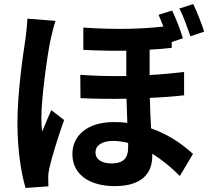

<svg xmlns="http://www.w3.org/2000/svg" viewBox="-20 -862 1040 947"><path d="M254 -759 115 -770C114 -738 109 -699 106 -673C94 -596 66 -406 66 -255C66 -119 85 -5 106 65L219 57C218 42 218 26 218 15C217 4 220 -17 223 -31C235 -86 267 -188 296 -270L233 -319C219 -286 202 -248 188 -213C185 -234 184 -262 184 -281C184 -381 215 -603 230 -669C234 -687 246 -738 254 -759ZM933 -842 865 -820C885 -781 904 -727 919 -683L987 -706C975 -744 952 -803 933 -842ZM612 -157V-133C612 -85 591 -56 530 -56C482 -56 451 -75 451 -111C451 -144 482 -167 538 -167C562 -167 587 -163 612 -157ZM829 -810 762 -789C770 -771 778 -751 786 -731C679 -719 553 -715 391 -726V-616C469 -612 540 -611 603 -612V-487C530 -486 454 -487 376 -493L377 -378C454 -374 531 -374 604 -375L608 -256C587 -259 565 -260 542 -260C407 -260 337 -190 337 -103C337 5 430 56 546 56C676 56 731 -4 731 -92V-104C779 -74 825 -36 867 6L932 -103C893 -138 825 -194 725 -229C723 -275 720 -325 719 -379C781 -382 839 -386 888 -392V-507C836 -501 779 -495 718 -492V-617C757 -619 793 -622 827 -626V-655L882 -673C871 -712 848 -770 829 -810Z"/></svg>

Font: Source Han Sans KR
Style: Bold
Weight: 700
Designer: Ryoko NISHIZUKA 西塚涼子 (kana, bopomofo & ideographs); Paul D. Hunt (Latin, Greek & Cyrillic); Sandoll Communications 산돌커뮤니
Foundry: Adobe
Version: Version 2.004;hotconv 1.0.118;makeotfexe 2.5.65603